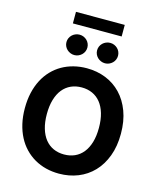

<svg xmlns="http://www.w3.org/2000/svg" viewBox="-154 -1198 1089 1315"><g transform="rotate(15 391.0 -540.5)"><path d="M391 -737.2Q463.4 -737.2 525.6 -712.4Q587.7 -687.5 633.5 -639.7Q679.3 -592 705.4 -522.4Q731.5 -452.8 731.5 -363.6Q731.5 -274.5 705.4 -204.9Q679.3 -135.3 633.5 -87.5Q587.7 -39.8 525.6 -14.9Q463.4 9.9 391 9.9Q342.7 9.9 298.5 -1.2Q254.3 -12.4 216.4 -34.3Q178.6 -56.1 147.9 -88.1Q117.2 -120 95.5 -161.6Q73.9 -203.1 62.1 -253.7Q50.4 -304.3 50.4 -363.6Q50.4 -423.3 62.1 -474.1Q73.9 -524.9 95.5 -566.2Q117.2 -607.6 147.9 -639.6Q178.6 -671.5 216.4 -693.2Q254.3 -714.8 298.5 -726Q342.7 -737.2 391 -737.2ZM391 -126.1Q432.9 -126.1 467 -141.5Q501.1 -157 525.2 -187.1Q549.4 -217.3 562.5 -261.5Q575.6 -305.8 575.6 -363.6Q575.6 -421.5 562.5 -465.9Q549.4 -510.3 525.2 -540.3Q501.1 -570.3 467 -585.8Q432.9 -601.2 391 -601.2Q349.1 -601.2 315 -585.8Q280.9 -570.3 256.7 -540.3Q232.6 -510.3 219.5 -465.9Q206.3 -421.5 206.3 -363.6Q206.3 -305.8 219.5 -261.5Q232.6 -217.3 256.7 -187.1Q280.9 -157 315 -141.5Q349.1 -126.1 391 -126.1ZM563.9 -1090.9V-1008.9H218V-1090.9ZM425.8 -874.3Q425.8 -889.2 431.6 -902.3Q437.5 -915.5 447.6 -925.2Q457.7 -935 471.4 -940.7Q485.1 -946.4 500.4 -946.4Q516 -946.4 529.3 -940.7Q542.6 -935 552.7 -925.2Q562.9 -915.5 568.5 -902.3Q574.2 -889.2 574.2 -874.3Q574.2 -859.4 568.5 -846.2Q562.9 -833.1 552.7 -823.3Q542.6 -813.6 529.3 -807.7Q516 -801.8 500.4 -801.8Q485.1 -801.8 471.4 -807.7Q457.7 -813.6 447.6 -823.3Q437.5 -833.1 431.6 -846.2Q425.8 -859.4 425.8 -874.3ZM283 -946.4Q298.7 -946.4 312 -940.7Q325.3 -935 335.4 -925.2Q345.5 -915.5 351.2 -902.3Q356.9 -889.2 356.9 -874.3Q356.9 -859.4 351.2 -846.2Q345.5 -833.1 335.4 -823.3Q325.3 -813.6 312 -807.7Q298.7 -801.8 283 -801.8Q267.8 -801.8 254.1 -807.7Q240.4 -813.6 230.3 -823.3Q220.2 -833.1 214.3 -846.2Q208.5 -859.4 208.5 -874.3Q208.5 -889.2 214.3 -902.3Q220.2 -915.5 230.3 -925.2Q240.4 -935 254.1 -940.7Q267.8 -946.4 283 -946.4Z"/></g></svg>

Font: Cannonade
Style: Bold
Weight: 700
Designer: Rasmus Andersson
Foundry: rsms
Version: Version 3.012;git-f93a4a705